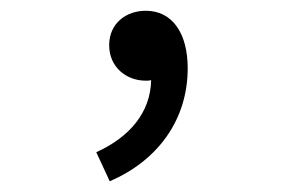

<svg xmlns="http://www.w3.org/2000/svg" viewBox="-20 -147 540 357"><path d="M184 190C273 152 329 76 329 -20C329 -86 300 -127 251 -127C215 -127 183 -104 183 -63C183 -22 215 3 251 3C254 3 258 3 261 2C260 62 221 108 159 136Z"/></svg>

Font: Noto Sans Mono CJK SC Regular
Style: Regular
Weight: 400
Designer: Ryoko NISHIZUKA (kana & ideographs); Paul D. Hunt (Latin, Greek & Cyrillic); Wenlong ZHANG (bopomofo); Sandoll Communica
Foundry: Adobe Systems Incorporated
Version: Version 1.005;PS 1.005;hotconv 1.0.96;makeotf.lib2.5.65012